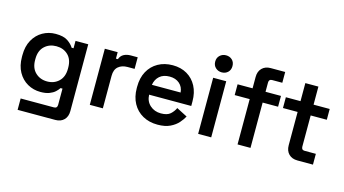

<svg xmlns="http://www.w3.org/2000/svg" viewBox="-95 -1070 2927 1633"><g transform="rotate(15 1368.0 -253.5)"><path d="M49 -245V-260Q49 -338 80 -393.5Q111 -449 163 -478.5Q215 -508 277 -508Q347 -508 383.5 -483Q420 -458 437 -429H454V-494H566V94Q566 143 538 171.5Q510 200 462 200H130V100H423Q452 100 452 70V-73H435Q424 -56 405 -38.5Q386 -21 355 -9Q324 3 277 3Q215 3 163 -26.5Q111 -56 80 -111.5Q49 -167 49 -245ZM309 -98Q371 -98 412 -137.5Q453 -177 453 -248V-258Q453 -330 412.5 -369Q372 -408 309 -408Q247 -408 205.5 -369Q164 -330 164 -258V-248Q164 -177 205.5 -137.5Q247 -98 309 -98Z M712 0V-494H825V-437H842Q853 -468 879 -482Q905 -496 941 -496H1001V-394H939Q889 -394 858 -367.5Q827 -341 827 -286V0Z M1311 14Q1237 14 1180.5 -17.5Q1124 -49 1092.5 -106.5Q1061 -164 1061 -241V-253Q1061 -331 1092 -388Q1123 -445 1179 -476.5Q1235 -508 1308 -508Q1380 -508 1434 -476.5Q1488 -445 1518 -388Q1548 -331 1548 -255V-214H1177Q1179 -156 1218 -121Q1257 -86 1314 -86Q1370 -86 1397 -110.5Q1424 -135 1438 -166L1533 -117Q1519 -90 1492.5 -59.5Q1466 -29 1422 -7.5Q1378 14 1311 14ZM1178 -301H1431Q1427 -350 1393.5 -379Q1360 -408 1307 -408Q1252 -408 1219 -379Q1186 -350 1178 -301Z M1666 0V-494H1781V0ZM1723 -557Q1692 -557 1669.5 -577.5Q1647 -598 1647 -632Q1647 -666 1669.5 -686.5Q1692 -707 1723 -707Q1756 -707 1777.5 -686.5Q1799 -666 1799 -632Q1799 -598 1777.5 -577.5Q1756 -557 1723 -557Z M2013 0V-399H1881V-494H2013V-594Q2013 -643 2041.5 -671.5Q2070 -700 2117 -700H2245V-605H2155Q2127 -605 2127 -575V-494H2263V-399H2127V0Z M2540 0Q2492 0 2463.5 -28.5Q2435 -57 2435 -106V-399H2306V-494H2435V-653H2550V-494H2692V-399H2550V-125Q2550 -95 2578 -95H2677V0Z"/></g></svg>

Font: Space Grotesk Light SemiBold
Style: Regular
Weight: 600
Version: Version 2.000